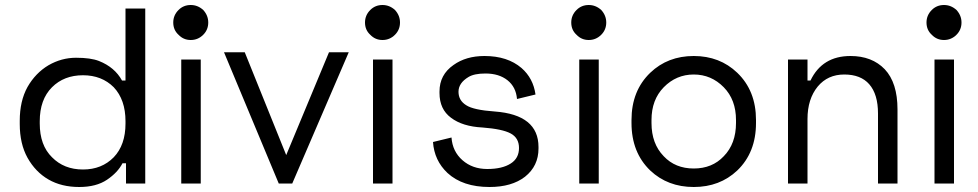

<svg xmlns="http://www.w3.org/2000/svg" viewBox="-20 -734 3910 768"><path d="M470 -81Q451 -44 408 -15Q365 14 297 14Q226 14 174 -16Q122 -46 90 -103Q59 -159 59 -238V-251Q59 -330 90 -386Q122 -442 174 -473Q226 -503 284 -503Q343 -503 376 -490Q439 -465 468 -412H482V-700H561V0H484V-81ZM139 -240Q139 -153 188 -105Q236 -56 312 -56Q387 -56 435 -105Q482 -154 482 -240V-249Q482 -335 435 -385Q387 -433 312 -433Q236 -433 188 -385Q139 -336 139 -249Z M673 -644Q673 -673 694 -694Q714 -714 743 -714Q771 -714 793 -694Q813 -672 813 -644Q813 -615 793 -595Q772 -574 743 -574Q714 -574 694 -595Q673 -614 673 -644ZM705 0V-72V-424V-496H783V-72V0Z M1149 0H1095L876 -525H959L1132 -96L1115 -90L1296 -525H1375Z M1440 -644Q1440 -673 1461 -694Q1481 -714 1510 -714Q1538 -714 1560 -694Q1580 -672 1580 -644Q1580 -615 1560 -595Q1539 -574 1510 -574Q1481 -574 1461 -595Q1440 -614 1440 -644ZM1472 0V-72V-424V-496H1550V-72V0Z M1845 -313Q1874 -294 1959 -288Q2134 -275 2134 -146V-140Q2134 -70 2080 -27Q2027 14 1938 14Q1831 14 1770 -42Q1717 -92 1712 -166L1786 -184Q1790 -128 1830 -93Q1870 -58 1929 -58Q1989 -58 2023 -80Q2056 -101 2056 -142Q2056 -182 2023 -200Q1990 -218 1910 -224Q1830 -228 1784 -263Q1738 -297 1738 -362V-368Q1738 -435 1794 -474Q1844 -510 1918 -510Q2010 -510 2066 -462Q2113 -421 2122 -356L2048 -338Q2044 -386 2010 -413Q1976 -440 1922 -440Q1877 -440 1854 -426Q1814 -402 1814 -367Q1814 -332 1845 -313Z M2265 -644Q2265 -673 2286 -694Q2306 -714 2335 -714Q2363 -714 2385 -694Q2405 -672 2405 -644Q2405 -615 2385 -595Q2364 -574 2335 -574Q2306 -574 2286 -595Q2265 -614 2265 -644ZM2297 0V-72V-424V-496H2375V-72V0Z M3004 -254V-242Q3004 -124 2929 -52Q2859 14 2755 14Q2651 14 2581 -52Q2506 -124 2506 -242V-254Q2506 -371 2581 -443Q2651 -510 2755 -510Q2859 -510 2929 -443Q3004 -371 3004 -254ZM2875 -109Q2924 -159 2924 -242V-254Q2924 -335 2875 -385Q2825 -436 2755 -436Q2685 -436 2635 -385Q2586 -335 2586 -254V-242Q2586 -159 2635 -109Q2681 -60 2755 -60Q2829 -60 2875 -109Z M3210 -258V0H3132V-496H3210V-412H3222Q3269 -510 3382 -510Q3468 -510 3519 -457Q3570 -403 3570 -296V0H3492V-280Q3492 -357 3457 -397Q3423 -436 3357 -436Q3291 -436 3251 -388Q3210 -338 3210 -258Z M3686 -644Q3686 -673 3707 -694Q3727 -714 3756 -714Q3784 -714 3806 -694Q3826 -672 3826 -644Q3826 -615 3806 -595Q3785 -574 3756 -574Q3727 -574 3707 -595Q3686 -614 3686 -644ZM3718 0V-72V-424V-496H3796V-72V0Z"/></svg>

Font: Rilu
Style: Regular
Weight: 500
Designer: Alí Sinisterra
Foundry: Alí Sinisterra
Version: 0.1